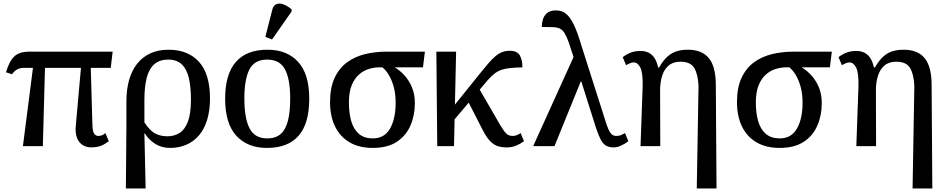

<svg xmlns="http://www.w3.org/2000/svg" viewBox="-20 -829 5376 1089"><path d="M48 -408 14 -419Q23 -449 34 -471Q45 -493 59.5 -507.5Q74 -522 95.5 -529Q117 -536 147 -536H619L608 -444H114Q102 -444 91 -441Q80 -438 69 -430Q58 -422 48 -408ZM110 0 171 -476H236L223 0ZM498 7Q468 7 446.5 -8Q425 -23 415.5 -50.5Q406 -78 410 -117L442 -476H494L504 -123Q505 -82 514.5 -70Q524 -58 537 -58Q547 -58 556.5 -61Q566 -64 578 -74L597 -28Q566 -5 544 1Q522 7 498 7Z M694 240 697 -112V-255Q697 -321 712 -374.5Q727 -428 757 -466.5Q787 -505 832 -526Q877 -547 936 -547Q1046 -547 1108.5 -478.5Q1171 -410 1171 -270Q1171 -201 1154.5 -148Q1138 -95 1107.5 -60Q1077 -25 1035.5 -7.5Q994 10 945 10Q896 10 859.5 -13.5Q823 -37 801 -73H799L806 240ZM930 -56Q968 -56 998 -74.5Q1028 -93 1045.5 -138.5Q1063 -184 1063 -264Q1063 -336 1051 -387Q1039 -438 1010.5 -464.5Q982 -491 934 -491Q886 -491 856 -465.5Q826 -440 812.5 -389Q799 -338 799 -263V-135Q828 -90 858 -73Q888 -56 930 -56Z M1494 10Q1384 10 1320.5 -59Q1257 -128 1257 -269Q1257 -409 1318 -478Q1379 -547 1497 -547Q1608 -547 1671 -478Q1734 -409 1734 -269Q1734 -128 1673.5 -59Q1613 10 1494 10ZM1496 -44Q1544 -44 1572.5 -69.5Q1601 -95 1613.5 -145.5Q1626 -196 1626 -269Q1626 -380 1596.5 -435.5Q1567 -491 1495 -491Q1424 -491 1395 -435.5Q1366 -380 1366 -269Q1366 -158 1395.5 -101Q1425 -44 1496 -44ZM1523 -605 1485 -620 1525 -776Q1530 -795 1542 -802.5Q1554 -810 1569.5 -808.5Q1585 -807 1602 -798Q1619 -789 1634 -776V-764Z M2094 10Q2018 10 1964 -21Q1910 -52 1881 -110.5Q1852 -169 1852 -250Q1852 -332 1878 -387.5Q1904 -443 1948.5 -475.5Q1993 -508 2050.5 -522Q2108 -536 2172 -536H2390L2379 -447H2219Q2248 -430 2274 -401.5Q2300 -373 2316.5 -334Q2333 -295 2333 -244Q2333 -175 2308 -117Q2283 -59 2230.5 -24.5Q2178 10 2094 10ZM2095 -44Q2160 -44 2192 -99.5Q2224 -155 2224 -245Q2224 -298 2213 -337Q2202 -376 2185.5 -403.5Q2169 -431 2149 -447H2129Q2104 -447 2074 -438.5Q2044 -430 2018 -408Q1992 -386 1975.5 -347Q1959 -308 1959 -247Q1959 -187 1972.5 -141Q1986 -95 2016 -69.5Q2046 -44 2095 -44Z M2527 -115 2530 -198 2707 -418Q2732 -449 2752 -472Q2772 -495 2790.5 -510.5Q2809 -526 2828.5 -533.5Q2848 -541 2871 -541Q2913 -541 2928 -515.5Q2943 -490 2943 -447Q2903 -446 2873.5 -443Q2844 -440 2823 -432.5Q2802 -425 2783.5 -410.5Q2765 -396 2745 -373ZM2460 0 2455 -536H2567L2555 0ZM2855 7Q2826 7 2803.5 0Q2781 -7 2760 -28.5Q2739 -50 2716 -95L2621 -281L2685 -348L2814 -125Q2830 -98 2841 -83.5Q2852 -69 2862.5 -63.5Q2873 -58 2887 -58Q2899 -58 2910 -62Q2921 -66 2933 -74L2952 -28Q2932 -13 2907.5 -3Q2883 7 2855 7Z M3461 7Q3435 7 3417.5 -3Q3400 -13 3387.5 -36.5Q3375 -60 3361 -102L3234 -503Q3217 -557 3205.5 -589.5Q3194 -622 3182.5 -640.5Q3171 -659 3156 -666.5Q3141 -674 3116.5 -675Q3092 -676 3053 -676Q3053 -698 3059.5 -719.5Q3066 -741 3083.5 -755.5Q3101 -770 3133 -770Q3168 -770 3191.5 -750Q3215 -730 3235 -688.5Q3255 -647 3275 -579L3414 -143Q3423 -114 3431 -95.5Q3439 -77 3449.5 -67.5Q3460 -58 3475 -58Q3492 -58 3502 -62.5Q3512 -67 3525 -74L3544 -28Q3526 -14 3503.5 -3.5Q3481 7 3461 7ZM3004 0 3242 -525 3282 -367H3274L3125 0Z M3932 240 3942 -342Q3939 -407 3918 -443Q3897 -479 3839 -479Q3797 -479 3771.5 -456.5Q3746 -434 3735 -397Q3724 -360 3724 -318L3725 0H3613L3625 -338Q3627 -416 3612 -445.5Q3597 -475 3575 -475Q3566 -475 3555 -471Q3544 -467 3531 -459L3512 -505Q3533 -521 3557 -530.5Q3581 -540 3614 -540Q3636 -540 3655 -532Q3674 -524 3689 -504.5Q3704 -485 3713 -446H3718Q3743 -489 3768.5 -510.5Q3794 -532 3822 -539.5Q3850 -547 3881 -547Q3960 -547 3999.5 -500.5Q4039 -454 4040 -351L4044 240Z M4402 10Q4326 10 4272 -21Q4218 -52 4189 -110.5Q4160 -169 4160 -250Q4160 -332 4186 -387.5Q4212 -443 4256.5 -475.5Q4301 -508 4358.5 -522Q4416 -536 4480 -536H4698L4687 -447H4527Q4556 -430 4582 -401.5Q4608 -373 4624.5 -334Q4641 -295 4641 -244Q4641 -175 4616 -117Q4591 -59 4538.5 -24.5Q4486 10 4402 10ZM4403 -44Q4468 -44 4500 -99.5Q4532 -155 4532 -245Q4532 -298 4521 -337Q4510 -376 4493.5 -403.5Q4477 -431 4457 -447H4437Q4412 -447 4382 -438.5Q4352 -430 4326 -408Q4300 -386 4283.5 -347Q4267 -308 4267 -247Q4267 -187 4280.5 -141Q4294 -95 4324 -69.5Q4354 -44 4403 -44Z M5156 240 5166 -342Q5163 -407 5142 -443Q5121 -479 5063 -479Q5021 -479 4995.5 -456.5Q4970 -434 4959 -397Q4948 -360 4948 -318L4949 0H4837L4849 -338Q4851 -416 4836 -445.5Q4821 -475 4799 -475Q4790 -475 4779 -471Q4768 -467 4755 -459L4736 -505Q4757 -521 4781 -530.5Q4805 -540 4838 -540Q4860 -540 4879 -532Q4898 -524 4913 -504.5Q4928 -485 4937 -446H4942Q4967 -489 4992.5 -510.5Q5018 -532 5046 -539.5Q5074 -547 5105 -547Q5184 -547 5223.5 -500.5Q5263 -454 5264 -351L5268 240Z"/></svg>

Font: ET Text
Style: Regular
Weight: 470
Designer: Monotype Design Team
Foundry: Monotype Imaging Inc.
Version: Version 2.009